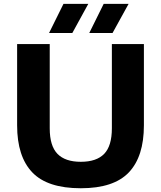

<svg xmlns="http://www.w3.org/2000/svg" viewBox="-20 -969 837 998"><path d="M400 9.5Q226.5 9.5 147.8 -73Q69 -155.5 69 -317.5V-740H238.5V-302Q238.5 -210.5 278.8 -169.2Q319 -128 400 -128Q481.5 -128 521.5 -169.2Q561.5 -210.5 561.5 -302V-740H728V-317.5Q728 -155.5 649.8 -73Q571.5 9.5 400 9.5ZM444 -797.5 519 -949H648.5L565 -797.5ZM235 -797.5 310 -949H439L356 -797.5Z"/></svg>

Font: Encode Sans SmExp
Style: Bold
Weight: 700
Width: 6
Designer: Multiple Designers
Foundry: Impallari Type
Version: Version 3.002; ttfautohint (v1.8.3) -l 8 -r 50 -G 200 -x 14 